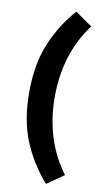

<svg xmlns="http://www.w3.org/2000/svg" viewBox="-105 -895 576 1071"><g transform="rotate(10 183.0 -359.0)"><path d="M56 -359Q56 -518 104.5 -635Q153 -752 237 -847L333 -780Q201 -603 201 -359Q201 -115 333 62L237 129Q153 34 104.5 -83Q56 -200 56 -359Z"/></g></svg>

Font: Biryani
Style: Bold
Weight: 700
Designer: Dan Reynolds and Mathieu Reguer
Foundry: Dan Reynolds and Mathieu Reguer
Version: Version 1.004; ttfautohint (v1.1) -l 5 -r 5 -G 72 -x 0 -D la